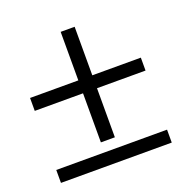

<svg xmlns="http://www.w3.org/2000/svg" viewBox="-98 -595 657 684"><g transform="rotate(-20 230.0 -253.0)"><path d="M20 -273V-322H203V-506H256V-322H440V-273H256V-87H203V-273ZM20 0V-49H440V0Z"/></g></svg>

Font: Gamine
Style: Bold
Weight: 700
Designer: Tapiwanashe Sebastian Garikayi
Version: Version 1.000